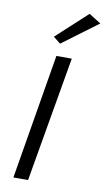

<svg xmlns="http://www.w3.org/2000/svg" viewBox="-104 -1008 582 1057"><g transform="rotate(10 187.5 -480.0)"><path d="M168 -700 51 0H133L254 -700ZM375 -918 308 -960 136 -802 176 -770Z"/></g></svg>

Font: Jost* 400 Book Italic
Style: Italic
Weight: 400
Italic angle: -10°
Version: Version 3.200; ttfautohint (v0.97) -l 8 -r 50 -G 200 -x 14 -